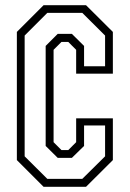

<svg xmlns="http://www.w3.org/2000/svg" viewBox="-20 -720 500 740"><path d="M148 0 45 -103V-597L148 -700H311.5L415 -597V-436H273.5V-528L243 -558.5H217L186.5 -528V-172L217 -141.5H243L273.5 -172V-264H415V-103L311.5 0ZM162.5 -30.5H297L385 -117.5V-236.5H304V-157.5L257 -111.5H202.5L156 -157.5V-543L202.5 -589.5H257L304 -543V-464.5H385V-583L297 -670.5H162.5L75 -583V-117.5Z"/></svg>

Font: Tourney Condensed Light
Style: Regular
Weight: 300
Width: 3
Designer: Tyler Finck
Foundry: Etcetera Type Co
Version: Version 1.010; ttfautohint (v1.8.3)